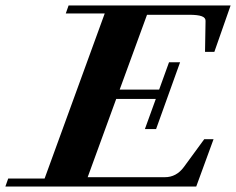

<svg xmlns="http://www.w3.org/2000/svg" viewBox="-71 -683 865 703"><path d="M-51.3 0 -41 -29.3H92.3L312.5 -633.8H169.9L180.2 -663.1H773.4L713.9 -493.2H679.7L681.6 -606.4Q682.1 -618.2 667.7 -623.5Q653.3 -628.9 621.1 -628.9H467.3L367.2 -355H511.7L547.9 -455.1H588.4L500.5 -210.4H459.5L499.5 -320.8H354.5L250 -34.2H532.7Q574.7 -34.2 602.1 -71.3L676.8 -173.3H710.9L647.5 0Z"/></svg>

Font: Elstob ExtraBold
Style: Italic
Weight: 800
Italic angle: -20°
Designer: Peter S. Baker
Version: Version 1.015